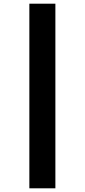

<svg xmlns="http://www.w3.org/2000/svg" viewBox="-20 -791 459 1040"><path d="M139 -771V229H280V-771Z"/></svg>

Font: Noto Sans Myanmar ExtraCondensed Black
Style: Regular
Weight: 900
Width: 2
Designer: Monotype Design Team
Foundry: Monotype Imaging Inc.
Version: Version 2.107